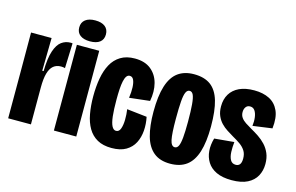

<svg xmlns="http://www.w3.org/2000/svg" viewBox="-89 -914 1758 1142"><g transform="rotate(15 790.0 -343.0)"><path d="M22.2 0V-287.5L21.7 -528H148.2L144.8 -325.7H153.2Q154.7 -406 169.8 -450.5Q184.8 -495 209.6 -512.8Q234.3 -530.5 263.7 -530.5Q267.3 -530.5 270.2 -530.5Q273.2 -530.5 276.8 -529.5L271.3 -375.7Q266.2 -377.3 259.8 -378.2Q253.5 -379 246.7 -379Q218.8 -379 200 -363.5Q181.2 -348 171.8 -314.8Q162.3 -281.7 162.3 -226.5V0Z M303.8 0V-528H441.5V0ZM372.5 -567.8Q334 -567.8 312.2 -584.3Q290.5 -600.8 290.5 -631.8Q290.5 -663 312.2 -679.8Q334 -696.7 372.5 -696.7Q412.2 -696.7 433.5 -679.8Q454.8 -663 454.8 -631.8Q454.8 -600.7 433.5 -584.2Q412.2 -567.8 372.5 -567.8Z M660.8 11.7Q608.2 11.7 572.8 -8.2Q537.3 -28.2 516.2 -64.3Q495 -100.5 486 -149.8Q477 -199.2 477 -258Q477 -317.3 486 -368.2Q495 -419.2 515.7 -457.2Q536.3 -495.2 571.8 -516.9Q607.3 -538.7 659.3 -538.7Q721.2 -538.7 758.6 -508.3Q796 -478 809.1 -428.2Q822.2 -378.3 810.8 -318.2L685.2 -304Q690.3 -340.8 689.1 -369.5Q687.8 -398.2 680 -414.8Q672.2 -431.3 656 -431.3Q643.8 -431.3 636 -420.2Q628.2 -409.2 623.7 -388.3Q619.2 -367.5 617.4 -338.6Q615.7 -309.7 615.7 -274.2Q615.7 -212 620.2 -172.1Q624.8 -132.2 635 -113Q645.2 -93.8 660.7 -93.8Q679.5 -93.8 687.5 -116.1Q695.5 -138.3 696.1 -171.2Q696.7 -204.2 692 -235.5L815.3 -221.7Q824.2 -179 821.1 -137.6Q818 -96.2 800.8 -62.3Q783.5 -28.5 749.3 -8.4Q715.2 11.7 660.8 11.7Z M1021.3 11.7Q958.3 11.7 919.8 -19.9Q881.3 -51.5 864.1 -112.4Q846.8 -173.3 846.8 -261.8Q846.8 -358.8 866.2 -420.3Q885.5 -481.8 924.8 -510.7Q964.2 -539.5 1023.2 -539.5Q1087.2 -539.5 1126 -510.8Q1164.8 -482 1182.5 -421.8Q1200.2 -361.7 1200.2 -265.3Q1200.2 -169.3 1180.8 -108Q1161.5 -46.7 1122.2 -17.5Q1083 11.7 1021.3 11.7ZM1023.2 -90Q1037.7 -90 1045.7 -106.2Q1053.7 -122.5 1057.2 -159.2Q1060.7 -195.8 1060.7 -257.2Q1060.7 -324 1057.2 -363.3Q1053.8 -402.7 1045.9 -419.9Q1038 -437.2 1023.3 -437.2Q1008.7 -437.2 1000.6 -419.8Q992.5 -402.5 989.4 -362.7Q986.3 -322.8 986.3 -255Q986.3 -163.8 994.2 -126.9Q1002 -90 1023.2 -90Z M1400.2 11.7Q1343 11.7 1305.8 -6Q1268.7 -23.7 1249.8 -54.1Q1230.8 -84.5 1227.8 -122.2Q1224.8 -159.8 1236.8 -200.7L1358.2 -211.8Q1354.7 -180 1355.8 -150.2Q1357 -120.5 1367.4 -101.8Q1377.8 -83 1400.7 -83Q1417 -83 1425.8 -94.4Q1434.5 -105.8 1434.5 -130Q1434.5 -158.8 1422.1 -178.2Q1409.7 -197.7 1388.6 -212.6Q1367.5 -227.5 1341.3 -242Q1322 -253.5 1301.8 -266.4Q1281.5 -279.3 1264.6 -297Q1247.7 -314.7 1237.2 -339.1Q1226.7 -363.5 1226.7 -396.8Q1226.7 -440.8 1246.1 -472.8Q1265.5 -504.8 1302.8 -522.2Q1340 -539.5 1394.5 -539.5Q1448.5 -539.5 1487.4 -519.8Q1526.3 -500 1545.2 -458.2Q1564 -416.5 1556.3 -349L1437.3 -332.5Q1441 -361.7 1437.6 -386.2Q1434.2 -410.8 1423.8 -425.8Q1413.5 -440.7 1394.3 -440.7Q1377.7 -440.7 1368.5 -428.2Q1359.3 -415.8 1359.3 -396.8Q1359.3 -377.3 1369.5 -362.9Q1379.7 -348.5 1396.9 -337.2Q1414.2 -326 1435.2 -313.8Q1458.8 -300.7 1483 -284.6Q1507.2 -268.5 1527 -247.2Q1546.8 -226 1558.7 -198.1Q1570.5 -170.2 1570.5 -133Q1570.5 -92 1552.6 -59.1Q1534.7 -26.2 1497.4 -7.3Q1460.2 11.7 1400.2 11.7Z"/></g></svg>

Font: Bricolage Grotesque 96pt ExtraBold Condensed
Style: Regular
Weight: 800
Width: 3
Version: Version 1.001;gftools[0.9.33.dev8+g029e19f]